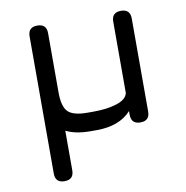

<svg xmlns="http://www.w3.org/2000/svg" viewBox="-79 -583 831 859"><g transform="rotate(-10 336.0 -153.5)"><path d="M104 158C104 186 118 200 146 200C146 200 146 200 146 200C174 200 188 186 188 158C188 158 188 -22 188 -22C188 -22 188 -22 188 -22C216.5 -7.5 253.5 0 300 0C300 0 328 0 328 0C328 0 328 0 328 0C362 0 392 -5 418.5 -15C445 -25 466.5 -39.5 484 -59C484 -59 484 -42 484 -42C484 -42 484 -42 484 -42C484 -14 498 0 526 0C526 0 526 0 526 0C554 0 568 -14 568 -42C568 -42 568 -465 568 -465C568 -465 568 -465 568 -465C568 -493 554 -507 526 -507C526 -507 526 -507 526 -507C498 -507 484 -493 484 -465C484 -465 484 -141 484 -141C484 -141 484 -141 484 -141C479.5 -121.5 462.5 -107.5 433 -98C403 -88.5 368 -84 328 -84C328 -84 300 -84 300 -84C300 -84 300 -84 300 -84C257 -84 227.5 -92 212 -107.5C196 -123 188 -152.5 188 -196C188 -196 188 -465 188 -465C188 -465 188 -465 188 -465C188 -493 174 -507 146 -507C146 -507 146 -507 146 -507C118 -507 104 -493 104 -465C104 -465 104 158 104 158C104 158 104 158 104 158Z"/></g></svg>

Font: Jura-Fortis-Bold
Style: Bold
Weight: 500
Designer: Daniel Johnson, Alexei Vanyashin, Mirko Velimirovic
Foundry: Daniel Johnson
Version: ""